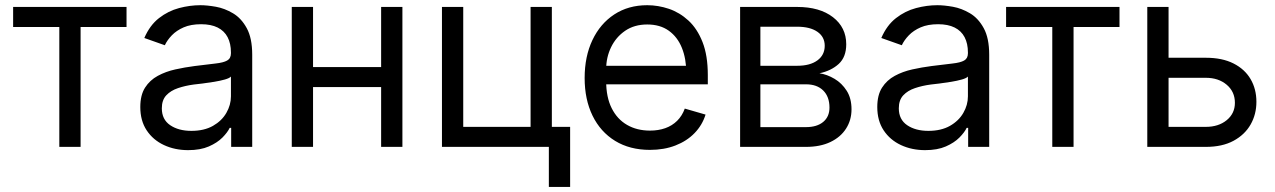

<svg xmlns="http://www.w3.org/2000/svg" viewBox="-20 -573 4972 749"><path d="M211.4 0V-467.8H31.2V-545.9H473.6V-467.8H294.4V0Z M713.9 12.7Q662.1 12.7 619.6 -7.1Q577.1 -26.9 552.2 -64.5Q527.3 -102.1 527.3 -155.3Q527.3 -202.1 545.9 -231.2Q564.5 -260.3 595.5 -277.1Q626.5 -293.9 663.8 -302.2Q701.2 -310.5 739.3 -315.4Q789.1 -321.8 820.3 -325.2Q851.6 -328.6 866.2 -336.9Q880.9 -345.2 880.9 -365.2V-368.2Q880.9 -403.3 867.9 -428Q855 -452.6 829.1 -465.6Q803.2 -478.5 764.6 -478.5Q724.6 -478.5 696.5 -466.3Q668.5 -454.1 650.4 -435.3Q632.3 -416.5 623 -396.5L543 -424.8Q564.5 -474.6 600.3 -502.4Q636.2 -530.3 678.5 -541.5Q720.7 -552.7 761.7 -552.7Q788.1 -552.7 822.3 -546.6Q856.4 -540.5 888.9 -521.2Q921.4 -502 942.6 -463.1Q963.9 -424.3 963.9 -359.4V0H881.8V-74.2H876Q867.7 -56.6 847.7 -36.4Q827.6 -16.1 794.7 -1.7Q761.7 12.7 713.9 12.7ZM726.6 -62.5Q776.4 -62.5 810.8 -82Q845.2 -101.6 863 -132.6Q880.9 -163.6 880.9 -197.3V-274.4Q875.5 -268.1 857.4 -262.9Q839.4 -257.8 815.9 -253.9Q792.5 -250 770.5 -247.3Q748.5 -244.6 735.4 -243.2Q702.6 -238.8 674.3 -229.2Q646 -219.7 628.7 -201.2Q611.3 -182.6 611.3 -150.4Q611.3 -106.9 643.8 -84.7Q676.3 -62.5 726.6 -62.5Z M1485.4 -311.5V-233.4H1181.6V-311.5ZM1201.2 -545.9V0H1118.2V-545.9ZM1549.8 -545.9V0H1466.8V-545.9Z M1704.1 0V-545.9H1787.1V-78.1H2049.8V-545.9H2132.8V0ZM2121.1 156.2V0H2085V-78.1H2204.1V156.2Z M2515.6 11.7Q2437 11.7 2379.6 -23.4Q2322.3 -58.6 2291.5 -121.8Q2260.7 -185.1 2260.7 -268.6Q2260.7 -352.5 2291 -416.5Q2321.3 -480.5 2376.2 -516.6Q2431.2 -552.7 2504.9 -552.7Q2547.4 -552.7 2589.4 -538.6Q2631.3 -524.4 2665.8 -492.7Q2700.2 -460.9 2720.7 -408.7Q2741.2 -356.4 2741.2 -280.3V-244.1H2320.3V-316.4H2695.8L2657.2 -289.1Q2657.2 -343.8 2640.1 -386.2Q2623 -428.7 2589.1 -453.1Q2555.2 -477.5 2504.9 -477.5Q2454.6 -477.5 2418.7 -452.9Q2382.8 -428.2 2363.8 -388.7Q2344.7 -349.1 2344.7 -303.7V-255.9Q2344.7 -193.8 2366.2 -150.9Q2387.7 -107.9 2426.3 -85.7Q2464.8 -63.5 2515.6 -63.5Q2548.3 -63.5 2575.2 -73Q2602.1 -82.5 2621.6 -101.8Q2641.1 -121.1 2651.4 -149.4L2732.4 -126Q2719.7 -85 2689.7 -54Q2659.7 -22.9 2615.2 -5.6Q2570.8 11.7 2515.6 11.7Z M2867.2 0V-545.9H3089.8Q3177.7 -545.9 3229.5 -505.9Q3281.2 -465.8 3281.2 -400.4Q3281.2 -350.6 3252 -323.7Q3222.7 -296.9 3176.8 -287.1Q3206.5 -282.7 3235.4 -265.6Q3264.2 -248.5 3283 -219Q3301.8 -189.5 3301.8 -146.5Q3301.8 -104.5 3280.5 -71.3Q3259.3 -38.1 3219.5 -19Q3179.7 0 3124 0ZM2946.3 -77.1H3124Q3167 -77.1 3191.4 -97.4Q3215.8 -117.7 3215.8 -153.3Q3215.8 -195.8 3191.4 -220Q3167 -244.1 3124 -244.1H2946.3ZM2946.3 -316.4H3089.8Q3140.1 -316.4 3168.7 -337.4Q3197.3 -358.4 3197.3 -394.5Q3197.3 -429.2 3168.7 -449Q3140.1 -468.8 3089.8 -468.8H2946.3Z M3588.9 12.7Q3537.1 12.7 3494.6 -7.1Q3452.1 -26.9 3427.2 -64.5Q3402.3 -102.1 3402.3 -155.3Q3402.3 -202.1 3420.9 -231.2Q3439.5 -260.3 3470.5 -277.1Q3501.5 -293.9 3538.8 -302.2Q3576.2 -310.5 3614.3 -315.4Q3664.1 -321.8 3695.3 -325.2Q3726.6 -328.6 3741.2 -336.9Q3755.9 -345.2 3755.9 -365.2V-368.2Q3755.9 -403.3 3742.9 -428Q3730 -452.6 3704.1 -465.6Q3678.2 -478.5 3639.6 -478.5Q3599.6 -478.5 3571.5 -466.3Q3543.5 -454.1 3525.4 -435.3Q3507.3 -416.5 3498 -396.5L3418 -424.8Q3439.5 -474.6 3475.3 -502.4Q3511.2 -530.3 3553.5 -541.5Q3595.7 -552.7 3636.7 -552.7Q3663.1 -552.7 3697.3 -546.6Q3731.4 -540.5 3763.9 -521.2Q3796.4 -502 3817.6 -463.1Q3838.9 -424.3 3838.9 -359.4V0H3756.8V-74.2H3751Q3742.7 -56.6 3722.7 -36.4Q3702.6 -16.1 3669.7 -1.7Q3636.7 12.7 3588.9 12.7ZM3601.6 -62.5Q3651.4 -62.5 3685.8 -82Q3720.2 -101.6 3738 -132.6Q3755.9 -163.6 3755.9 -197.3V-274.4Q3750.5 -268.1 3732.4 -262.9Q3714.4 -257.8 3690.9 -253.9Q3667.5 -250 3645.5 -247.3Q3623.5 -244.6 3610.4 -243.2Q3577.6 -238.8 3549.3 -229.2Q3521 -219.7 3503.7 -201.2Q3486.3 -182.6 3486.3 -150.4Q3486.3 -106.9 3518.8 -84.7Q3551.3 -62.5 3601.6 -62.5Z M4085 0V-467.8H3904.8V-545.9H4347.2V-467.8H4168V0Z M4527.8 -347.7H4684.1Q4748 -347.7 4792 -325.4Q4835.9 -303.2 4858.6 -264.4Q4881.3 -225.6 4881.3 -175.8Q4881.3 -127 4858.6 -87.2Q4835.9 -47.4 4792 -23.7Q4748 0 4684.1 0H4455.6V-545.9H4538.6V-78.1H4684.1Q4733.4 -78.1 4765.4 -104.2Q4797.4 -130.4 4797.4 -171.9Q4797.4 -215.3 4765.4 -242.4Q4733.4 -269.5 4684.1 -269.5H4527.8Z"/></svg>

Font: GitLab Sans
Style: Regular
Weight: 400
Designer: Rasmus Andersson
Foundry: Modifications by GitLab B.V., manufactured by rsms
Version: Version 4.000;git-c8fb6b7